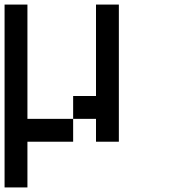

<svg xmlns="http://www.w3.org/2000/svg" viewBox="-20 -620 740 840"><path d="M0 200V-600H100V-100H300V0H100V200ZM300 -100V-200H400V-600H500V0H400V-100Z"/></svg>

Font: Galmuri9 Regular
Style: Regular
Weight: 400
Designer: Lee Minseo (quiple)
Version: Version 2.399;hotconv 1.1.1;makeotfexe 2.6.0 DEVELOPMENT